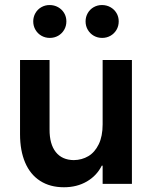

<svg xmlns="http://www.w3.org/2000/svg" viewBox="-20 -748 618 781"><path d="M516.6 0H397.5V-74.2H394Q373.5 -33.2 333.3 -9.8Q293 13.7 240.2 13.7Q183.6 13.7 143.3 -12.2Q103 -38.1 82.3 -86.7Q61.5 -135.3 61.5 -202.1V-503.9H181.6V-221.7Q181.2 -162.1 206.8 -129.6Q232.4 -97.2 280.3 -96.7Q313 -97.2 339.4 -112.8Q365.7 -128.4 381.6 -161.1Q397.5 -193.8 397.5 -242.2V-503.9H516.6ZM115.2 -661.1Q115.2 -679.2 124 -694.6Q132.8 -710 148.2 -718.8Q163.6 -727.5 181.6 -727.5Q200.7 -727.5 216.3 -718.8Q231.9 -710 241 -694.8Q250 -679.7 250 -661.1Q250 -642.1 241 -626.7Q231.9 -611.3 216.6 -602.5Q201.2 -593.8 182.6 -593.8Q164.1 -593.8 148.7 -602.5Q133.3 -611.3 124.3 -626.7Q115.2 -642.1 115.2 -661.1ZM328.1 -661.1Q328.1 -679.2 336.9 -694.6Q345.7 -710 361.1 -718.8Q376.5 -727.5 394.5 -727.5Q413.6 -727.5 429.2 -718.8Q444.8 -710 453.9 -694.8Q462.9 -679.7 462.9 -661.1Q462.9 -642.1 453.9 -626.7Q444.8 -611.3 429.4 -602.5Q414.1 -593.8 395.5 -593.8Q377 -593.8 361.6 -602.5Q346.2 -611.3 337.2 -626.7Q328.1 -642.1 328.1 -661.1Z"/></svg>

Font: Wanted Sans SemiBold
Style: Regular
Weight: 600
Designer: Original Design by Kil Hyung-jin and Kang Hanbin, Wanted Lab, Inc; Hangeul from Source Han Sans by Jang Soo-young and Ka
Foundry: Wanted Lab, Inc.
Version: Version 1.003